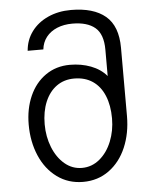

<svg xmlns="http://www.w3.org/2000/svg" viewBox="-56 -842 712 903"><g transform="rotate(-5 300.0 -391.0)"><path d="M68 -275.5Q68 -350 94.5 -410Q121 -470 170.5 -504.5Q220 -539 285.5 -539Q338.5 -539 384 -521.8Q429.5 -504.5 458 -471V-595.5Q458 -668.5 421 -699.8Q384 -731 313.5 -731Q273.5 -731 241.5 -717.8Q209.5 -704.5 190.2 -679.8Q171 -655 167.5 -622H93.5Q97.5 -673 126.5 -712.2Q155.5 -751.5 204 -773.5Q252.5 -795.5 312.5 -795.5Q419 -795.5 475.5 -748Q532 -700.5 532 -597.5V-275.5Q532 -194.5 503.8 -128.2Q475.5 -62 422.8 -23.5Q370 15 300.5 15Q230.5 15 177.8 -23.5Q125 -62 96.5 -128.2Q68 -194.5 68 -275.5ZM461 -270.5Q461 -332.5 442 -378.2Q423 -424 386.8 -448.5Q350.5 -473 299.5 -473Q252 -473 216.8 -447.8Q181.5 -422.5 162.2 -376.5Q143 -330.5 143 -270.5Q143 -212 163 -161.8Q183 -111.5 218.8 -81.2Q254.5 -51 300.5 -51Q347 -51 383.8 -81.5Q420.5 -112 440.8 -162.5Q461 -213 461 -270.5Z"/></g></svg>

Font: JuliaMono Light
Style: Regular
Weight: 300
Monospace: yes
Designer: cormullion
Foundry: corm
Version: Version 0.054; ttfautohint (v1.8.4)